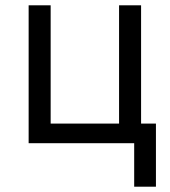

<svg xmlns="http://www.w3.org/2000/svg" viewBox="-20 -540 640 724"><path d="M486 164V0H88V-520H171V-74H429V-520H512V-74H568V164Z"/></svg>

Font: Nova Nerd Font
Style: Regular
Weight: 400
Designer: Belleve Invis
Foundry: Belleve Invis
Version: Version 24.1.4; ttfautohint (v1.8.4);Nerd Fonts 3.1.1